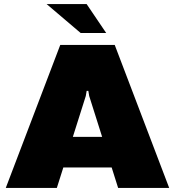

<svg xmlns="http://www.w3.org/2000/svg" viewBox="-20 -920 857 940"><path d="M500 -758.3H375L208.3 -900H404.2ZM8.3 0 275 -700H541.7L808.3 0H558.3L526.7 -100H290L258.3 0ZM336.7 -250H480L416.7 -450L412.5 -475H404.2L400 -450Z"/></svg>

Font: BoonTook
Style: Regular
Weight: 400
Designer: Sungsit Sawaiwan
Foundry: FontUni
Version: Version 3.0